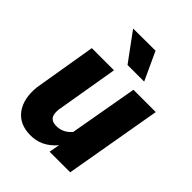

<svg xmlns="http://www.w3.org/2000/svg" viewBox="-216 -862 984 984"><g transform="rotate(45 276.0 -370.0)"><path d="M320.3 -57.6Q261.2 12.2 177.7 10.3Q100.1 9.3 60.8 -43.9Q21.5 -97.2 30.3 -186.5L87.4 -528.3H248L189.9 -184.6Q188.5 -170.4 189.9 -158.7Q193.4 -118.7 237.3 -117.2Q288.1 -115.2 323.7 -157.2L389.2 -528.3H550.8L459 0H309.6ZM398.4 -596.7H277.8L166 -749L327.6 -750Z"/></g></svg>

Font: TypoPRO Roboto
Style: Italic
Weight: 900
Italic angle: -12°
Designer: Google
Version: Version 2.136; 2016